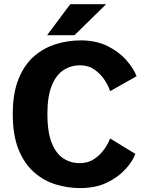

<svg xmlns="http://www.w3.org/2000/svg" viewBox="-20 -902 750 932"><path d="M369 11Q309.5 11 251.5 -6.5Q193.5 -24 146.2 -65Q99 -106 70.5 -175.2Q42 -244.5 42 -348Q42 -451.5 70.8 -520.8Q99.5 -590 147.2 -630.5Q195 -671 253.5 -688.5Q312 -706 371.5 -706Q447 -706 502.8 -678Q558.5 -650 593.8 -609.5Q629 -569 643 -532L514.5 -459.5Q507 -484 488 -513.2Q469 -542.5 439.2 -563.8Q409.5 -585 368.5 -585Q324 -585 288 -561.5Q252 -538 231 -485.8Q210 -433.5 210 -348Q210 -262 230.5 -209.8Q251 -157.5 286.5 -133.8Q322 -110 366.5 -110Q407.5 -110 437.8 -130.5Q468 -151 487.2 -179.2Q506.5 -207.5 514.5 -230L637 -155Q624.5 -120.5 590.2 -82Q556 -43.5 500.5 -16.2Q445 11 369 11ZM208.5 -731 321 -881.5H495L341.5 -731Z"/></svg>

Font: League Mono
Style: Bold
Weight: 700
Width: 6
Designer: Tyler Finck
Foundry: The League of Moveable Type / Tyler Finck
Version: Version 2.300;RELEASE